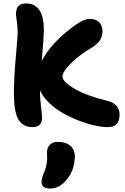

<svg xmlns="http://www.w3.org/2000/svg" viewBox="-20 -693 728 1119"><path d="M169.9 47.9Q111.8 47.9 86.4 1.7Q61 -44.4 61 -149.9Q61 -237.8 72 -359.1Q83 -480.5 83 -502Q83 -535.2 78.1 -567.9Q73.2 -600.6 73.2 -611.8Q73.2 -641.6 87.2 -657.2Q101.1 -672.9 132.8 -672.9Q235.8 -672.9 235.8 -515.1Q235.8 -485.8 223.1 -336.9Q251 -393.6 304 -448.5Q356.9 -503.4 422.9 -549.8Q470.7 -583 503.9 -583Q536.6 -583 556.9 -564.2Q577.1 -545.4 577.1 -509.8Q577.1 -480 562.3 -458Q547.4 -436 513.2 -414.1Q445.3 -375 394.8 -325.2Q344.2 -275.4 344.2 -247.1Q344.2 -216.8 414.8 -175.5Q485.4 -134.3 604 -106Q676.8 -88.4 676.8 -23.9Q676.8 47.9 606.9 47.9Q576.2 47.9 533.9 38.8Q491.7 29.8 443.4 11.5Q395 -6.8 350.3 -31.5Q305.7 -56.2 268.3 -91.6Q231 -127 212.9 -166V-163.1Q212.9 -117.2 219 -71.8Q225.1 -26.4 225.1 -7.8Q225.1 47.9 169.9 47.9ZM271 405.8Q222.2 405.8 222.2 368.2Q222.2 345.7 235.8 314Q242.7 298.3 246.8 284.4Q251 270.5 252.4 257.1Q253.9 243.7 254.4 236.1Q254.9 228.5 254.4 214.8Q253.9 201.2 253.9 196.8Q253.9 168.5 270 151.1Q286.1 133.8 317.9 133.8Q362.8 133.8 389.4 156.2Q416 178.7 416 216.8Q416 303.7 359.9 363.8Q322.3 405.8 271 405.8Z"/></svg>

Font: Shantell Sans Irregular Bouncy
Style: Bold
Weight: 700
Designer: Stephen Nixon, Anya Danilova, Shantell Martin
Foundry: Arrow Type
Version: Version 1.006;[9816181b4]